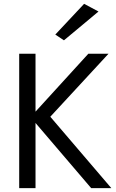

<svg xmlns="http://www.w3.org/2000/svg" viewBox="-20 -980 605 1000"><path d="M80 -700V0H165V-700ZM440 -700 139 -370 455 0H560L242 -372L545 -700ZM493 -920 418 -960 268 -800 313 -770Z"/></svg>

Font: Glinicke Jost Regular
Style: Regular
Weight: 400
Version: Version 3.710